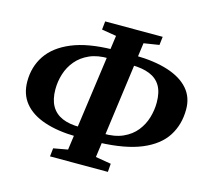

<svg xmlns="http://www.w3.org/2000/svg" viewBox="-111 -892 1125 1040"><g transform="rotate(15 452.0 -372.0)"><path d="M254.5 19.5 259.5 -27 339.5 -41.5 431 -703.5 349 -717 354 -764H676.5L671 -717L585 -703.5L495.5 -41.5L582.5 -27L579 19.5ZM363.5 -121Q259 -122.5 184.2 -147.8Q109.5 -173 70 -221.5Q30.5 -270 30.5 -341.5Q30.5 -424 73.2 -487.5Q116 -551 204.8 -588Q293.5 -625 433 -627.5L426 -575.5Q362.5 -577 317.5 -557Q272.5 -537 243.8 -502.8Q215 -468.5 201.8 -426Q188.5 -383.5 188.5 -339.5Q188.5 -283 209.2 -246.5Q230 -210 270.5 -192.5Q311 -175 370.5 -175.5ZM490.5 -121.5 499 -174.5Q565 -173 610.8 -193.5Q656.5 -214 684.5 -249Q712.5 -284 725 -326.5Q737.5 -369 737.5 -411Q737.5 -469 716.8 -504.2Q696 -539.5 655.2 -556Q614.5 -572.5 554 -573L560 -628Q668 -626.5 744 -602Q820 -577.5 860.5 -531.2Q901 -485 901 -417Q901 -331.5 859.5 -266.8Q818 -202 727.5 -164.2Q637 -126.5 490.5 -121.5Z"/></g></svg>

Font: Merriweather 28pt ExtraBold
Style: Italic
Weight: 800
Italic angle: -7.8°
Version: Version 2.101